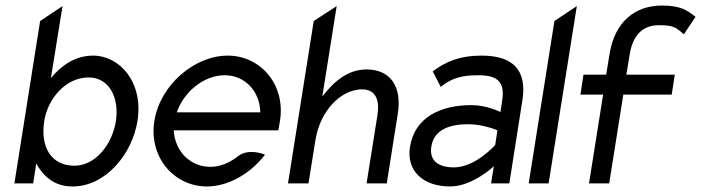

<svg xmlns="http://www.w3.org/2000/svg" viewBox="-20 -663 2534 694"><path d="M32 0H100L111 -72C136 -27 175 11 242 11C363 11 458 -107 477 -226C499 -368 411 -462 317 -462C251 -462 202 -426 164 -381L206 -641L125 -587ZM140 -226C152 -304 216 -383 300 -383C379 -383 411 -304 399 -226C386 -141 325 -64 249 -64C164 -64 125 -133 140 -226Z M538 -226C517 -95 609 11 728 11C805 11 885 -35 938 -104C938 -104 881 -129 841 -99C811 -75 777 -60 740 -60C668 -60 612 -116 608 -192H986L992 -226C1013 -357 922 -462 803 -462C684 -462 559 -357 538 -226ZM619 -257C646 -334 719 -391 792 -391C865 -391 919 -334 921 -257Z M1021 0H1095L1120 -156C1129 -212 1153 -257 1182 -288C1208 -316 1246 -340 1289 -340C1339 -340 1353 -300 1344 -245L1305 0H1378L1418 -253C1433 -348 1393 -412 1305 -412C1235 -412 1185 -366 1145 -314L1197 -641L1114 -587Z M1462 -132C1448 -45 1510 11 1607 11C1688 11 1765 -62 1765 -62L1755 0H1821L1868 -299C1886 -410 1834 -462 1721 -462C1641 -462 1591 -440 1544 -405L1573 -349C1614 -382 1651 -391 1710 -391C1779 -391 1806 -366 1795 -299L1789 -258C1789 -258 1741 -283 1684 -283C1575 -283 1479 -241 1462 -132ZM1539 -133C1549 -197 1609 -214 1673 -214C1727 -214 1778 -192 1778 -192L1770 -139C1770 -139 1699 -58 1621 -58C1566 -58 1531 -81 1539 -133Z M1891 0H1963L2065 -641L1984 -587Z M2078 -321H2160L2109 0H2182L2233 -321H2408L2419 -393H2244L2256 -466C2267 -534 2301 -572 2362 -572C2421 -572 2426 -560 2452 -539L2494 -602C2465 -625 2441 -643 2373 -643C2273 -643 2203 -582 2184 -472L2171 -393H2089Z"/></svg>

Font: Charger Pro
Style: NarObl
Weight: 400
Designer: Jasper
Foundry: Cannot Into Space Fonts
Version: Version 1.09